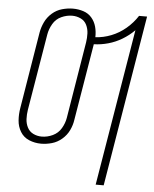

<svg xmlns="http://www.w3.org/2000/svg" viewBox="-62 -794 843 1050"><g transform="rotate(5 360.0 -269.0)"><path d="M503 205H547L703 -735H659Q634 -696 597.5 -665Q561 -634 517.5 -617Q474 -600 431 -598Q432 -628 424.5 -655.5Q417 -683 399 -704Q381 -725 353.5 -734Q326 -743 296 -743Q267 -743 236.5 -734.5Q206 -726 181.5 -704.5Q157 -683 143.5 -654.5Q130 -626 125 -597L56 -177Q50 -142 52.5 -108Q55 -74 72 -46Q89 -18 120 -5Q151 8 186 8Q215 8 245 -0.5Q275 -9 300 -30.5Q325 -52 338.5 -80.5Q352 -109 356 -138L426 -559Q465 -560 504.5 -571Q544 -582 580 -603.5Q616 -625 646 -655ZM186 -31Q161 -31 139.5 -41.5Q118 -52 107 -73.5Q96 -95 95 -120Q94 -145 98 -170L168 -590Q173 -620 189.5 -648.5Q206 -677 235.5 -690.5Q265 -704 295 -704Q320 -704 342 -693.5Q364 -683 374.5 -661.5Q385 -640 386 -615Q387 -590 383 -565L314 -145Q309 -115 292.5 -87Q276 -59 246.5 -45Q217 -31 186 -31Z"/></g></svg>

Font: Iosevka Sparkle XLtObl
Style: Regular
Weight: 200
Italic angle: -9°
Designer: Belleve Invis
Foundry: Belleve Invis
Version: Version 4.5.0; ttfautohint (v1.8.3)